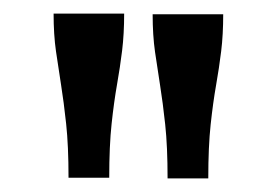

<svg xmlns="http://www.w3.org/2000/svg" viewBox="-20 -730 408 283"><path d="M163 -710H59Q59 -679 62.5 -654.5Q66 -630 70 -605Q74 -580 77.5 -547.5Q81 -515 81 -468H141Q141 -515 144.5 -547.5Q148 -580 152.5 -605.5Q157 -631 160 -655.5Q163 -680 163 -710ZM309 -709H205Q205 -678 208.5 -653.5Q212 -629 216 -604Q220 -579 223.5 -546.5Q227 -514 227 -467H287Q287 -514 290.5 -546.5Q294 -579 298.5 -604.5Q303 -630 306 -654.5Q309 -679 309 -709Z"/></svg>

Font: Roboto Serif 28pt Condensed Medium
Style: Regular
Weight: 500
Width: 3
Designer: Greg Gazdowicz
Foundry: Commercial Type
Version: Version 1.008